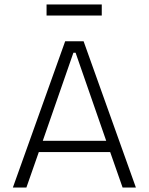

<svg xmlns="http://www.w3.org/2000/svg" viewBox="-20 -846 671 866"><path d="M38 0 274 -660H357L593 0H533L477 -160H155L99 0ZM311 -608 173 -211H459L321 -608ZM190 -776V-826H439V-776Z"/></svg>

Font: Bricolage Grotesque 10pt ExtraLight
Style: Regular
Weight: 200
Designer: Mathieu Triay
Foundry: Atelier Triay
Version: Version 1.000; ttfautohint (v1.8.4.7-5d5b);gftools[0.9.32]